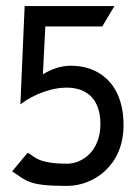

<svg xmlns="http://www.w3.org/2000/svg" viewBox="-20 -600 455 631"><path d="M20 -37C67 -6 72 11 200 11C289 11 386 -57 386 -188C386 -332 298 -384 214 -384C178 -384 148 -372 121 -356L129 -513H316L356 -580H61L47 -257C135 -325 310 -356 310 -192C310 -104 251 -62 200 -62C90 -62 89 -95 70 -97Z"/></svg>

Font: Charger Sport
Style: Nrw
Weight: 400
Designer: Jasper
Foundry: Cannot Into Space Fonts
Version: Version 1.1